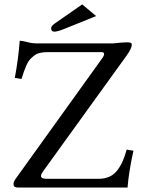

<svg xmlns="http://www.w3.org/2000/svg" viewBox="-20 -840 644 860"><path d="M551.3 0H59.6Q40.5 0 40.5 -14.6Q40.5 -26.4 49.3 -38.1L437.5 -578.6Q446.3 -590.3 446.3 -598.1Q446.3 -606.4 435.5 -606.4H190.4Q171.9 -606.4 157.5 -602.8Q143.1 -599.1 132.1 -590.3Q121.1 -581.5 113.3 -572.8Q105.5 -564 98.4 -547.6Q91.3 -531.2 87.2 -519.5Q83 -507.8 76.2 -486.3L46.4 -491.2Q62 -574.7 68.4 -657.7Q84 -656.7 103.8 -651.1Q123.5 -645.5 149.4 -645.5H485.4Q529.3 -650.4 548.3 -650.4Q562 -650.4 566.2 -647.9Q570.3 -645.5 570.3 -639.6Q570.3 -623.5 546.9 -590.8L172.4 -71.8Q163.6 -59.6 163.6 -51.8Q163.6 -39.1 189 -39.1H421.9Q449.2 -39.1 470.5 -48.8Q491.7 -58.6 506.1 -77.9Q520.5 -97.2 529.8 -118.7Q539.1 -140.1 547.4 -169.9L577.6 -165Q556.6 -68.4 551.3 0ZM348.1 -820.3 410.6 -768.1 266.6 -710Q237.3 -698.2 223.6 -698.2Q209 -698.2 209 -712.9Q209 -723.1 224.1 -733.9Z"/></svg>

Font: Libertinage
Style: b
Weight: 400
Designer: OSP
Foundry: OSP
Version: Version 1.0; 2008; OFL relea